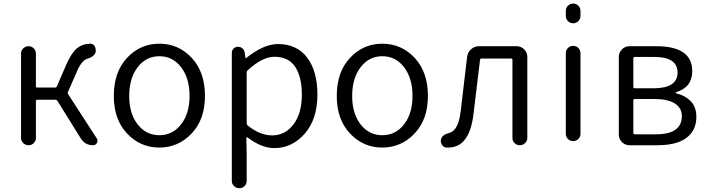

<svg xmlns="http://www.w3.org/2000/svg" viewBox="-20 -792 3862 1047"><path d="M350.6 -291Q347.7 -284.2 351.6 -278.3L507.8 -37.1Q511.7 -31.2 511.7 -24.4Q511.7 -18.6 508.8 -12.7Q502 0 487.3 0Q443.4 0 419.9 -38.1L293 -242.2Q289.1 -248 281.2 -248H183.6Q175.8 -248 175.8 -240.2V-40Q175.8 -23.4 164.1 -11.7Q152.3 0 135.7 0Q119.1 0 106.9 -11.7Q94.7 -23.4 94.7 -40V-499Q94.7 -516.6 106.9 -528.3Q119.1 -540 135.7 -540Q152.3 -540 164.1 -528.3Q175.8 -516.6 175.8 -499V-321.3Q175.8 -314.5 183.6 -314.5H279.3Q287.1 -314.5 290 -320.3L340.8 -438.5Q369.1 -502.9 398.9 -527.8Q428.7 -552.7 470.7 -553.7Q471.7 -553.7 472.7 -553.7Q487.3 -553.7 496.1 -541Q502 -530.3 502 -518.6Q502 -514.6 502 -509.8Q496.1 -483.4 456.1 -471.7Q423.8 -461.9 397.5 -397.5Z M600.6 -268.6Q600.6 -399.4 672.9 -476.6Q745.1 -553.7 849.1 -553.7Q953.1 -553.7 1025.4 -476.6Q1097.7 -399.4 1097.7 -268.6Q1097.7 -140.6 1024.9 -64Q952.1 12.7 848.6 12.7Q745.1 12.7 672.9 -64Q600.6 -140.6 600.6 -268.6ZM1013.7 -268.6Q1013.7 -365.2 967.8 -425.3Q921.9 -485.4 849.1 -485.4Q776.4 -485.4 730.5 -425.3Q684.6 -365.2 684.6 -268.6Q684.6 -172.9 730.5 -113.8Q776.4 -54.7 849.1 -54.7Q921.9 -54.7 967.8 -114.3Q1013.7 -173.8 1013.7 -268.6Z M1244.1 194.3V-503.9Q1244.1 -517.6 1253.9 -527.3Q1263.7 -537.1 1277.3 -537.1Q1292 -537.1 1302.2 -527.8Q1312.5 -518.6 1314.5 -504.9L1318.4 -475.6Q1318.4 -474.6 1319.8 -474.6Q1321.3 -474.6 1322.3 -475.6Q1418 -551.8 1495.1 -551.8Q1599.6 -551.8 1655.3 -477.5Q1710.9 -403.3 1710.9 -276.4Q1710.9 -142.6 1642.1 -63.5Q1573.2 15.6 1475.6 15.6Q1406.2 15.6 1329.1 -43Q1327.1 -43.9 1325.2 -43Q1323.2 -42 1323.2 -40L1325.2 47.9V194.3Q1325.2 210.9 1313.5 222.7Q1301.8 234.4 1285.2 234.4Q1268.6 234.4 1256.3 222.7Q1244.1 210.9 1244.1 194.3ZM1463.9 -53.7Q1535.2 -53.7 1580.6 -113.8Q1626 -173.8 1626 -275.4Q1626 -372.1 1589.8 -427.2Q1553.7 -482.4 1476.6 -482.4Q1411.1 -482.4 1331.1 -409.2Q1325.2 -404.3 1325.2 -397.5V-120.1Q1325.2 -112.3 1331.1 -107.4Q1397.5 -53.7 1463.9 -53.7Z M1816.4 -268.6Q1816.4 -399.4 1888.7 -476.6Q1960.9 -553.7 2064.9 -553.7Q2168.9 -553.7 2241.2 -476.6Q2313.5 -399.4 2313.5 -268.6Q2313.5 -140.6 2240.7 -64Q2168 12.7 2064.5 12.7Q1960.9 12.7 1888.7 -64Q1816.4 -140.6 1816.4 -268.6ZM2229.5 -268.6Q2229.5 -365.2 2183.6 -425.3Q2137.7 -485.4 2064.9 -485.4Q1992.2 -485.4 1946.3 -425.3Q1900.4 -365.2 1900.4 -268.6Q1900.4 -172.9 1946.3 -113.8Q1992.2 -54.7 2064.9 -54.7Q2137.7 -54.7 2183.6 -114.3Q2229.5 -173.8 2229.5 -268.6Z M2423.8 12.7Q2418.9 12.7 2415 12.7Q2398.4 11.7 2390.6 -2Q2383.8 -11.7 2383.8 -23.4Q2383.8 -27.3 2384.8 -32.2Q2390.6 -57.6 2430.7 -67.4Q2479.5 -80.1 2492.2 -185.5Q2496.1 -218.8 2508.3 -322.3Q2520.5 -425.8 2527.3 -482.4Q2530.3 -506.8 2548.8 -523.4Q2567.4 -540 2591.8 -540H2797.9Q2821.3 -540 2838.4 -522.9Q2855.5 -505.9 2855.5 -482.4V-40Q2855.5 -23.4 2843.3 -11.7Q2831.1 0 2814.5 0Q2797.9 0 2786.1 -11.7Q2774.4 -23.4 2774.4 -40V-465.8Q2774.4 -472.7 2766.6 -472.7H2605.5Q2598.6 -472.7 2597.7 -465.8Q2573.2 -256.8 2561.5 -166Q2539.1 12.7 2423.8 12.7Z M3065.4 -62.5V-502Q3065.4 -518.6 3077.1 -530.3Q3088.9 -542 3105.5 -542Q3122.1 -542 3133.8 -530.3Q3145.5 -518.6 3145.5 -502V-62.5Q3145.5 -45.9 3133.8 -34.2Q3122.1 -22.5 3105.5 -22.5Q3088.9 -22.5 3077.1 -34.2Q3065.4 -45.9 3065.4 -62.5ZM3065.4 -705.1V-732.4Q3065.4 -749 3077.1 -760.7Q3088.9 -772.5 3105.5 -772.5Q3122.1 -772.5 3133.8 -760.7Q3145.5 -749 3145.5 -732.4V-705.1Q3145.5 -688.5 3133.8 -676.8Q3122.1 -665 3105.5 -665Q3088.9 -665 3077.1 -676.8Q3065.4 -688.5 3065.4 -705.1Z M3412.1 0Q3388.7 0 3371.6 -17.1Q3354.5 -34.2 3354.5 -57.6V-482.4Q3354.5 -505.9 3371.6 -522.9Q3388.7 -540 3412.1 -540H3558.6Q3754.9 -540 3754.9 -404.3Q3754.9 -316.4 3667 -289.1Q3665 -288.1 3665 -286.1Q3665 -284.2 3667 -283.2Q3715.8 -271.5 3746.6 -240.2Q3777.3 -209 3777.3 -155.3Q3777.3 -102.5 3750.5 -67.4Q3723.6 -32.2 3677.2 -16.1Q3630.9 0 3566.4 0ZM3433.6 -318.4Q3433.6 -310.5 3441.4 -310.5H3542Q3674.8 -310.5 3674.8 -396Q3674.8 -481.4 3548.8 -481.4H3441.4Q3433.6 -481.4 3433.6 -473.6ZM3433.6 -67.4Q3433.6 -59.6 3441.4 -59.6H3556.6Q3698.2 -59.6 3698.2 -159.2Q3698.2 -203.1 3660.2 -227.5Q3622.1 -252 3549.8 -252H3441.4Q3433.6 -252 3433.6 -245.1Z"/></svg>

Font: Gen Jyuu Gothic Normal
Style: Regular
Weight: 300
Designer: [Source Han Sans]
Ryoko NISHIZUKA  (kana & ideographs); Paul D. Hunt (Latin, Greek & Cyrillic); Wenlong ZHANG  (bopomofo
Version: Version 1.002.20150607